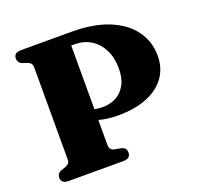

<svg xmlns="http://www.w3.org/2000/svg" viewBox="-123 -832 994 965"><g transform="rotate(-20 374.0 -350.0)"><path d="M721 -439Q721 -373.5 686.5 -325.2Q652 -277 587.5 -250.8Q523 -224.5 434 -224.5Q375.5 -224.5 329.8 -237.2Q284 -250 247.5 -272.5L255 -329Q274 -315.5 292.2 -307Q310.5 -298.5 330.8 -294.5Q351 -290.5 375 -290.5Q414 -290.5 445.8 -307.5Q477.5 -324.5 496.5 -359Q515.5 -393.5 515.5 -444.5Q515.5 -503.5 494 -546.2Q472.5 -589 435 -612.2Q397.5 -635.5 348.5 -635.5H330V-102.5Q330 -90.5 335.8 -82Q341.5 -73.5 355 -71L388.5 -64.5Q403.5 -61.5 410 -53.5Q416.5 -45.5 416.5 -30.5Q416.5 -16.5 407 -8.2Q397.5 0 377.5 0H85Q65 0 55.5 -8.2Q46 -16.5 46 -30.5Q46 -55 70.5 -64L92 -71Q105 -75.5 111.2 -83Q117.5 -90.5 117.5 -102.5V-597.5Q117.5 -609.5 111.2 -617Q105 -624.5 92 -629L70.5 -636Q46 -645 46 -669.5Q46 -684 55.5 -692Q65 -700 85 -700H355Q472 -700 553.8 -666.5Q635.5 -633 678.2 -574Q721 -515 721 -439Z"/></g></svg>

Font: Fraunces ExtraBold
Style: Regular
Weight: 800
Version: Version 1.000;[b76b70a41]